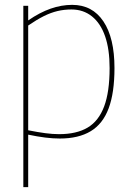

<svg xmlns="http://www.w3.org/2000/svg" viewBox="-20 -560 538 790"><path d="M76 210V-536H96V-476Q144 -509 188.5 -524.5Q233 -540 277 -540Q360 -540 405.5 -472Q451 -404 451 -280Q451 -178 427 -114Q403 -50 353 -20Q303 10 226 10Q198 10 166 6Q134 2 96 -6V210ZM223 -8Q295 -8 340.5 -35Q386 -62 408.5 -122Q431 -182 431 -280Q431 -357 412.5 -410.5Q394 -464 358.5 -492.5Q323 -521 274 -521Q244 -521 216.5 -514.5Q189 -508 160 -493.5Q131 -479 96 -455V-24Q136 -16 166.5 -12Q197 -8 223 -8Z"/></svg>

Font: Georama ExtraCondensed Thin Thin
Style: Regular
Weight: 250
Version: Version 1.001